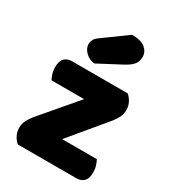

<svg xmlns="http://www.w3.org/2000/svg" viewBox="-181 -842 843 939"><g transform="rotate(30 240.5 -372.0)"><path d="M69 0Q53 -14 43.5 -33Q34 -52 34 -76Q34 -96 43.5 -115.5Q53 -135 67 -152L239 -354H55Q49 -365 43.5 -382Q38 -399 38 -419Q38 -454 53.5 -469.5Q69 -485 95 -485H410Q426 -471 435.5 -452Q445 -433 445 -409Q445 -389 435.5 -369.5Q426 -350 412 -333L244 -131H440Q446 -120 451.5 -103Q457 -86 457 -66Q457 -31 441.5 -15.5Q426 0 400 0ZM285 -744Q337 -744 360.5 -724Q384 -704 384 -676Q384 -650 370 -632.5Q356 -615 324 -598L195 -530Q165 -533 144 -554Q123 -575 123 -599Q123 -611 129 -623Q135 -635 149 -645Z"/></g></svg>

Font: Baloo
Style: Regular
Weight: 400
Designer: Sarang Kulkarni and Ek Type
Foundry: Ek Type
Version: Version 1.100;PS 1.000;hotconv 1.0.88;makeotf.lib2.5.647800;